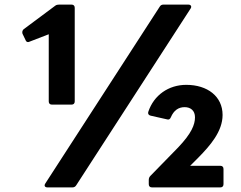

<svg xmlns="http://www.w3.org/2000/svg" viewBox="-20 -778 1049 835"><path d="M186 37H295C302 37 308 34 312 27L809 -741C815 -750 810 -758 799 -758H691C683 -758 678 -755 674 -748L177 20C175 23 174 26 174 28C174 33 178 37 186 37ZM78 -631 91 -604C93 -598 97 -595 102 -595C104 -595 107 -596 109 -597L192 -629V-337C192 -328 197 -323 206 -323H291C300 -323 305 -328 305 -337V-744C305 -753 300 -758 291 -758H237C231 -758 225 -757 220 -753L83 -651C79 -647 77 -643 77 -638C77 -636 77 -633 78 -631ZM625 -292C622 -284 626 -277 635 -275L706 -259C714 -256 720 -260 723 -268C736 -298 756 -312 783 -312C809 -312 828 -297 828 -268C828 -236 813 -198 755 -137L634 -13C629 -8 627 -2 627 5V23C627 32 632 37 641 37H938C947 37 952 32 952 23V-43C952 -52 947 -57 938 -57H807L844 -94C893 -144 948 -206 948 -278C948 -359 882 -409 790 -409C713 -409 649 -364 625 -292Z"/></svg>

Font: LINE Seed JP_OTF Bold
Style: Regular
Weight: 700
Designer: LINE & Fontrix & Fontworks
Version: Version 1.009